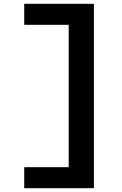

<svg xmlns="http://www.w3.org/2000/svg" viewBox="-20 -843 640 1006"><path d="M107 143V33H340V-713H107V-823H472V143Z"/></svg>

Font: Iosevka Slab XBdEx
Style: Regular
Weight: 800
Width: 7
Monospace: yes
Designer: Belleve Invis
Foundry: Belleve Invis
Version: Version 11.1.0; ttfautohint (v1.8.3)